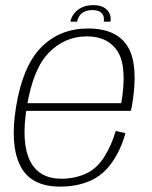

<svg xmlns="http://www.w3.org/2000/svg" viewBox="-20 -706 578 731"><path d="M209 4.5 214 -25.5Q128 -25.5 94 -94.2Q60 -163 82 -298.5Q106 -446 167.2 -506.8Q228.5 -567.5 310 -567.5Q393 -567.5 429.2 -507.8Q465.5 -448 440.5 -305.5L446.5 -313H77.5L72.5 -284H478Q480 -292 482 -300.5Q509 -456.5 467.2 -527Q425.5 -597.5 315 -597.5Q208 -597.5 137.2 -526.2Q66.5 -455 41 -298.5Q17.5 -154 57.2 -74.8Q97 4.5 209 4.5ZM214 -25.5 209 4.5Q272 4.5 322 -17Q372 -38.5 406.2 -87.2Q440.5 -136 457.5 -199L420.5 -207.5Q405 -153 376.5 -108Q348 -63 305.5 -44.2Q263 -25.5 214 -25.5ZM336 -686.5Q310.5 -686.5 292 -677.8Q273.5 -669 262.2 -654.5Q251 -640 248 -623.5H273.5Q275.5 -634.5 282 -644.8Q288.5 -655 300.8 -661.2Q313 -667.5 332.5 -667.5Q350.5 -667.5 360.5 -661.2Q370.5 -655 373.8 -645Q377 -635 375 -623.5H400.5Q403.5 -640 397 -654.5Q390.5 -669 375 -677.8Q359.5 -686.5 336 -686.5Z"/></svg>

Font: Anybody UltraCondensed Thin ExtraLight
Style: Italic
Weight: 250
Italic angle: -10°
Version: Version 1.111